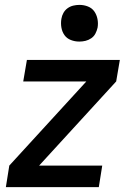

<svg xmlns="http://www.w3.org/2000/svg" viewBox="-20 -765 540 785"><path d="M4 0 18 -88 333 -432H75L90 -520H470L455 -432L140 -88H398L384 0ZM304 -595Q286 -595 269.5 -601.5Q253 -608 243.5 -621.5Q234 -635 231 -652.5Q228 -670 231 -688Q233 -701 239.5 -712.5Q246 -724 256.5 -731.5Q267 -739 279.5 -742Q292 -745 305 -745Q323 -745 339.5 -738.5Q356 -732 365.5 -718.5Q375 -705 378.5 -687.5Q382 -670 379 -652Q376 -639 370 -627.5Q364 -616 353 -608.5Q342 -601 329.5 -598Q317 -595 304 -595Z"/></svg>

Font: Iosevka SS18 Semibold
Style: Italic
Weight: 600
Italic angle: -9°
Monospace: yes
Designer: Belleve Invis
Foundry: Belleve Invis
Version: Version 25.1.1; ttfautohint (v1.8.4)